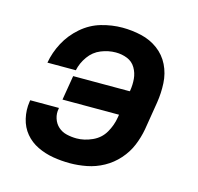

<svg xmlns="http://www.w3.org/2000/svg" viewBox="-85 -628 747 725"><g transform="rotate(15 288.0 -265.0)"><path d="M248 8Q280 8 313.5 1.5Q347 -5 378 -22Q409 -39 433 -66Q457 -93 470 -124.5Q483 -156 489 -189L507 -299Q513 -337 511 -375Q509 -413 493 -445.5Q477 -478 448 -499.5Q419 -521 382.5 -529.5Q346 -538 308 -538Q267 -538 225.5 -526Q184 -514 150 -484.5Q116 -455 95.5 -416.5Q75 -378 68 -337H179Q185 -366 203.5 -392Q222 -418 250.5 -429.5Q279 -441 308 -441Q332 -441 353 -432.5Q374 -424 385.5 -404.5Q397 -385 399 -362Q401 -339 397 -315L396 -313H175L159 -217H380L378 -205Q373 -174 356.5 -145.5Q340 -117 309 -103Q278 -89 248 -89Q228 -89 209 -93.5Q190 -98 176 -110.5Q162 -123 156 -142Q150 -161 154 -180V-183H42Q42 -180 41 -177Q36 -144 43.5 -111.5Q51 -79 71 -55Q91 -31 120 -17Q149 -3 181.5 2.5Q214 8 248 8Z"/></g></svg>

Font: Iosevka Sparkle SmBdObl
Style: Regular
Weight: 600
Italic angle: -9°
Designer: Belleve Invis
Foundry: Belleve Invis
Version: Version 4.5.0; ttfautohint (v1.8.3)